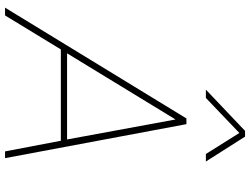

<svg xmlns="http://www.w3.org/2000/svg" viewBox="-132 -832 965 740"><g transform="rotate(90 350.0 -462.5)"><path d="M485 -925H507L603 -774H574L493 -903L358 -774H326ZM437 -699H459L590 0H564L523 -215H171L40 0H10ZM518 -239 441 -657 186 -239Z"/></g></svg>

Font: Prompt Thin
Style: Italic
Weight: 250
Italic angle: -12°
Designer: Katatrad Team
Foundry: CadsonDemak
Version: Version 1.001